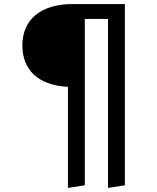

<svg xmlns="http://www.w3.org/2000/svg" viewBox="-20 -709 774 944"><path d="M336 -689C184 -689 90 -615 90 -486C90 -369 163 -290 314 -282V215L397 202V-616H511V215L594 202V-689Z"/></svg>

Font: Fira Sans
Style: Regular
Weight: 400
Designer: Carrois Corporate & Edenspiekermann AG
Foundry: Carrois Corporate GbR & Edenspiekermann AG
Version: Version 4.203